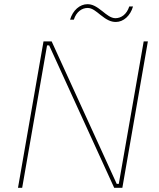

<svg xmlns="http://www.w3.org/2000/svg" viewBox="-20 -898 761 918"><path d="M66 0H86L205 -681H215L526 0H565L687 -700H667L548 -19H538L227 -700H188ZM315 -804H333C345 -842 372 -860 399 -860C421 -860 440 -843 460 -827C491 -802 511 -793 534 -793C570 -793 603 -822 616 -867H598C586 -829 559 -811 532 -811C510 -811 490 -828 470 -844C439 -869 420 -878 398 -878C362 -878 328 -849 315 -804Z"/></svg>

Font: Fixel Display 20240404 Thin
Style: Italic
Weight: 100
Italic angle: -10°
Designer: AlfaBravo + MacPaw
Foundry: Kyrylo Tkachov, Marchela Mozhyna, Serhii Makarenko, Maria Weinstein, Zakhar Kryvoshyya
Version: Version 1.211;Glyphs 3.2 (3225)